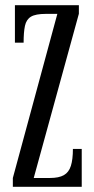

<svg xmlns="http://www.w3.org/2000/svg" viewBox="-20 -720 364 740"><path d="M29.5 0V-34L201 -666.5H156.5Q117.5 -666.5 99.5 -655.8Q81.5 -645 76.2 -620.5Q71 -596 71 -555.5H37.5V-700H284V-667L110 -34H172Q207 -34 226.2 -45Q245.5 -56 253.2 -80.8Q261 -105.5 261 -146H295V0Z"/></svg>

Font: Imbue Thin
Style: Regular
Weight: 400
Version: Version 1.102